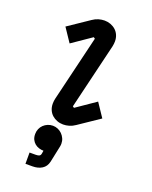

<svg xmlns="http://www.w3.org/2000/svg" viewBox="-187 -813 986 1249"><g transform="rotate(20 306.0 -188.0)"><path d="M142 134Q142 115 149 98.5Q156 82 168.5 70Q181 58 197.5 51Q214 44 233 44Q251 44 267.5 51Q284 58 296.5 70.5Q309 83 316.5 99.5Q324 116 324 135Q324 140 323.5 145Q323 150 322 155L298 269Q290 304 263 321Q236 338 197 338H149V260H191Q208 260 216.5 255.5Q225 251 227 237L230 218Q214 218 198 213Q182 208 169.5 197.5Q157 187 149.5 171.5Q142 156 142 134ZM373 -12Q353 2 332 8Q311 14 291 14Q269 14 249 6.5Q229 -1 214 -14.5Q199 -28 190.5 -47.5Q182 -67 182 -91Q182 -109 186 -126L295 -581L285 -588L151 -496L88 -590L233 -688Q253 -702 274 -708Q295 -714 315 -714Q337 -714 357 -706.5Q377 -699 392 -685.5Q407 -672 415.5 -652.5Q424 -633 424 -609Q424 -593 420 -574L311 -119L321 -112L455 -204L518 -110L373 -12Z"/></g></svg>

Font: Space Mono
Style: Bold Italic
Weight: 700
Italic angle: -12°
Monospace: yes
Designer: Colophon Foundry / Benjamin Critton
Foundry: Colophon Foundry
Version: Version 1.000;PS 1.000;hotconv 1.0.81;makeotf.lib2.5.63406